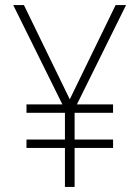

<svg xmlns="http://www.w3.org/2000/svg" viewBox="-20 -734 548 754"><path d="M254 -344 434 -714H475L282 -324H424V-291H273V-186H424V-153H273V0H235V-153H84V-186H235V-291H84V-324H225L32 -714H74Z"/></svg>

Font: Noto Sans Sinhala UI SemiCondensed ExtraLight
Style: Regular
Weight: 200
Width: 4
Designer: Jelle Bosma - Monotype Design Team
Foundry: Monotype Imaging Inc.
Version: Version 2.006; ttfautohint (v1.8.4.7-5d5b)